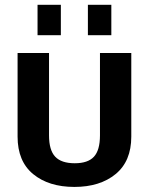

<svg xmlns="http://www.w3.org/2000/svg" viewBox="-20 -753 608 784"><path d="M133.3 -609.4V-733.4H228.5V-609.4ZM338.9 -609.4V-733.4H434.6V-609.4ZM51.8 -195.3V-536.6H180.2V-200.2Q180.2 -140.1 205.3 -113.3Q230.5 -86.4 285.2 -86.4Q338.9 -86.4 363.5 -113Q388.2 -139.6 388.2 -200.2V-536.6H516.1V-195.3Q516.1 -94.7 452.1 -42.2Q388.2 10.3 283.7 10.3Q179.2 10.3 115.5 -42Q51.8 -94.2 51.8 -195.3Z"/></svg>

Font: Oxygen
Style: Bold
Weight: 700
Designer: vernon adams
Foundry: Vernon Adams
Version: Version 0.2.3 webfont; ttfautohint (v0.93.3-1d66) -l 8 -r 50